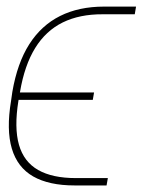

<svg xmlns="http://www.w3.org/2000/svg" viewBox="-20 -566 435 585"><path d="M210.9 -23.4H308.6L304.7 -1H207Q129.4 -1 81.3 -28.3Q33.2 -55.7 16.1 -113Q-1 -170.4 13.7 -258.8L17.6 -286.1Q32.7 -374 69.3 -431.4Q106 -488.8 163.1 -517.3Q220.2 -545.9 296.9 -545.9H394.5L390.6 -522.5H293Q222.7 -522.9 171.1 -497.6Q119.6 -472.2 87.2 -419.7Q54.7 -367.2 41 -286.1L36.1 -258.8Q22.9 -176.8 37.8 -124.8Q52.7 -72.8 96.2 -48.1Q139.6 -23.4 210.9 -23.4ZM266.6 -284.2 262.7 -261.7H28.3L32.2 -284.2Z"/></svg>

Font: Inter 18pt Thin
Style: Italic
Weight: 250
Italic angle: -9.3988°
Version: Version 4.001;git-66647c0bb